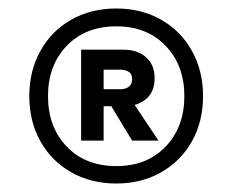

<svg xmlns="http://www.w3.org/2000/svg" viewBox="-20 -732 546 452"><path d="M254 -300Q194 -300 147.5 -326.5Q101 -353 75 -399.5Q49 -446 49 -506Q49 -565 75 -612Q101 -659 147.5 -685.5Q194 -712 254 -712Q313 -712 359.5 -685.5Q406 -659 432 -612Q458 -565 458 -506Q458 -446 432 -399.5Q406 -353 359.5 -326.5Q313 -300 254 -300ZM254 -341Q326 -341 370 -387Q414 -433 414 -506Q414 -578 370 -624Q326 -670 254 -670Q181 -670 137 -624Q93 -578 93 -506Q93 -433 137 -387Q181 -341 254 -341ZM171 -401V-615H271Q304 -615 324 -597Q344 -579 344 -548Q344 -499 297 -485L353 -401H291L242 -482H224V-401ZM224 -522H264Q275 -522 283 -527.5Q291 -533 291 -546Q291 -558 283 -563Q275 -568 264 -568H224Z"/></svg>

Font: DeepMind Sans Medium
Style: Regular
Weight: 500
Designer: Jonny Pinhorn / Modifications: Colophon Foundry
Foundry: Colophon Foundry
Version: Version 1.002; ttfautohint (v1.8.2)